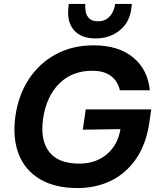

<svg xmlns="http://www.w3.org/2000/svg" viewBox="-20 -942 821 974"><path d="M374 12Q258 12 182 -33.5Q106 -79 74.5 -161Q43 -243 58 -352Q73 -459 126 -540Q179 -621 263 -666.5Q347 -712 455 -712Q581 -712 655.5 -650.5Q730 -589 740 -484H588Q578 -529 543.5 -556Q509 -583 448 -583Q345 -583 279.5 -517Q214 -451 198 -336Q184 -230 230 -171Q276 -112 382 -112Q466 -112 522 -159.5Q578 -207 591 -287L400 -284L415 -387H747L738 -323Q722 -211 670.5 -136.5Q619 -62 542.5 -25Q466 12 374 12ZM465 -747Q392 -747 355.5 -788.5Q319 -830 327 -904L329 -922H413Q411 -902 415 -881.5Q419 -861 434 -847.5Q449 -834 477 -834Q505 -834 523.5 -847.5Q542 -861 552 -881.5Q562 -902 564 -922H649L647 -904Q639 -830 588 -788.5Q537 -747 465 -747Z"/></svg>

Font: Host Grotesk Black
Style: Italic
Weight: 900
Italic angle: -8°
Designer: Doğukan Karapınar based on Poppins by Indian Type Foundry, Jonny Pinhorn
Foundry: Element Type
Version: Version 1.000; ttfautohint (v1.8.4.7-5d5b);gftools[0.9.33]